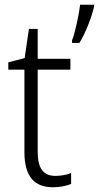

<svg xmlns="http://www.w3.org/2000/svg" viewBox="-20 -780 417 810"><path d="M377 -752V-760H318C314 -722 296 -638 284 -610V-599H315C341 -640 367 -709 377 -752ZM214 -38C160 -38 139 -73 139 -141V-486H277V-532H139V-658H102L84 -535L15 -517V-486H83V-139C83 -36 124 10 204 10C234 10 260 4 280 -4V-50C263 -43 239 -38 214 -38Z"/></svg>

Font: Noto Sans Telugu SemiCondensed Light
Style: Regular
Weight: 300
Width: 4
Designer: Jelle Bosma - Monotype Design Team
Foundry: Monotype Imaging Inc.
Version: Version 2.005